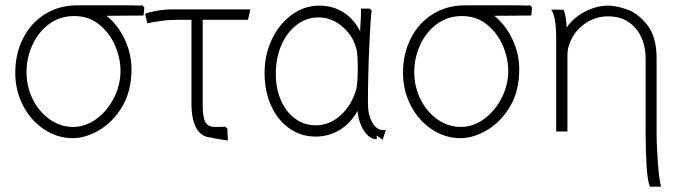

<svg xmlns="http://www.w3.org/2000/svg" viewBox="-20 -511 2546 717"><path d="M267 -491H429H465Q476 -491 489 -490.5Q502 -490 512 -491L519 -483L516 -453L378 -452Q421 -417 446 -363.5Q471 -310 471 -252Q471 -171 436.5 -113Q402 -55 350.5 -25Q299 5 252 5Q194 5 144.5 -28Q95 -61 66 -117Q37 -173 37 -239Q37 -311 66.5 -368.5Q96 -426 148.5 -458.5Q201 -491 267 -491ZM253 -37Q299 -37 339.5 -66.5Q380 -96 405 -144.5Q430 -193 430 -247Q430 -293 410 -340Q390 -387 351 -419Q312 -451 257 -451Q203 -451 162.5 -420.5Q122 -390 100.5 -342Q79 -294 79 -242Q79 -187 102.5 -140Q126 -93 166 -65Q206 -37 253 -37Z M629 -476H915L906 -437H737V-119Q737 -73 747 -55Q757 -37 782 -37Q817 -37 821 -38L829 -31L831 14Q794 8 779.5 5.5Q765 3 774 3Q735 3 715 -29.5Q695 -62 695 -123V-437H643Q609 -437 583 -433Q557 -429 551 -428L530 -424L522 -459Q529 -464 561 -470Q593 -476 629 -476Z M1172 -490Q1223 -490 1262.5 -465Q1302 -440 1325 -394L1326 -418Q1329 -459 1328 -479H1361L1368 -471Q1364 -451 1359 -337Q1354 -223 1354 -126Q1354 -81 1370.5 -53Q1387 -25 1412 -25Q1418 -25 1421 -26L1409 11L1387 -5V9Q1360 9 1339.5 -22.5Q1319 -54 1315 -97Q1290 -51 1249 -26Q1208 -1 1159 -1Q1104 -1 1060.5 -31.5Q1017 -62 992.5 -116Q968 -170 968 -239Q968 -307 995.5 -364.5Q1023 -422 1070 -456Q1117 -490 1172 -490ZM1159 -43Q1210 -43 1251.5 -80Q1293 -117 1311 -179Q1314 -198 1315 -217.5Q1316 -237 1316 -262Q1316 -298 1313 -319Q1303 -372 1261.5 -409Q1220 -446 1170 -446Q1125 -446 1088.5 -418.5Q1052 -391 1031 -343Q1010 -295 1010 -236V-235Q1010 -181 1029 -137Q1048 -93 1082 -68Q1116 -43 1159 -43Z M1715 -491H1877H1913Q1924 -491 1937 -490.5Q1950 -490 1960 -491L1967 -483L1964 -453L1826 -452Q1869 -417 1894 -363.5Q1919 -310 1919 -252Q1919 -171 1884.5 -113Q1850 -55 1798.5 -25Q1747 5 1700 5Q1642 5 1592.5 -28Q1543 -61 1514 -117Q1485 -173 1485 -239Q1485 -311 1514.5 -368.5Q1544 -426 1596.5 -458.5Q1649 -491 1715 -491ZM1701 -37Q1747 -37 1787.5 -66.5Q1828 -96 1853 -144.5Q1878 -193 1878 -247Q1878 -293 1858 -340Q1838 -387 1799 -419Q1760 -451 1705 -451Q1651 -451 1610.5 -420.5Q1570 -390 1548.5 -342Q1527 -294 1527 -242Q1527 -187 1550.5 -140Q1574 -93 1614 -65Q1654 -37 1701 -37Z M2096 -408Q2120 -444 2163.5 -467Q2207 -490 2252 -490Q2280 -490 2321 -476Q2362 -462 2397 -418Q2432 -374 2432 -293V-15Q2432 33 2437 99.5Q2442 166 2449 186H2407Q2398 165 2394.5 107.5Q2391 50 2391 -7V-290Q2391 -362 2353 -406Q2315 -450 2251 -450Q2201 -450 2160.5 -420Q2120 -390 2105 -342Q2099 -327 2099 -303V-20H2057V-371Q2057 -409 2052 -437Q2047 -465 2038 -475H2084Q2094 -457 2096 -408Z"/></svg>

Font: Gmarket Sans TTF Light
Style: Regular
Weight: 300
Designer: Creative Director : Sungho Lee; Art Director : Kiwoong Choi; Project Manager : Sori Yang, Jongwook Yoon; Font Designer :
Foundry: Sandoll Inc.
Version: Version 1.000;hotconv 1.0.109;makeotfexe 2.5.65596